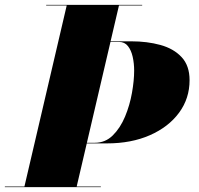

<svg xmlns="http://www.w3.org/2000/svg" viewBox="-65 -770 820 790"><path d="M-45 -2.5H35.5L209.5 -747.5H125V-750H520V-747.5H424.5L390 -600H475Q540.5 -600 595 -585Q649.5 -570 682.2 -535Q715 -500 715 -440Q715 -365 671.8 -306.2Q628.5 -247.5 552 -213.8Q475.5 -180 375 -180H292L250.5 -2.5H350V0H-45ZM425 -597.5H389.5L292.5 -182.5H325Q368.5 -182.5 399.2 -213Q430 -243.5 449.5 -290.2Q469 -337 478 -388Q487 -439 487 -479.5Q487 -509 481 -536Q475 -563 461.5 -580.2Q448 -597.5 425 -597.5Z"/></svg>

Font: Bodoni* 72pt Fatface
Style: Italic
Weight: 900
Italic angle: -13°
Version: Version 2.3